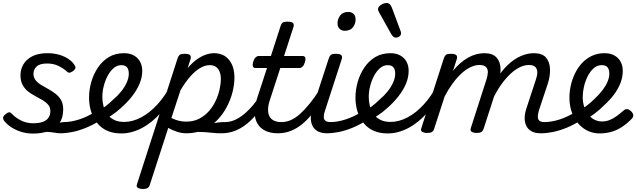

<svg xmlns="http://www.w3.org/2000/svg" viewBox="-24 -875 4258 1285"><path d="M267 -17Q296 -29 322.5 -38.5Q349 -48 370.5 -53Q392 -58 406 -58Q415 -58 417 -46.5Q419 -35 415 -20.5Q411 -6 402.5 5.5Q394 17 382 17Q362 17 341 13Q320 9 294.5 8Q269 7 235 13ZM197 19Q156 19 118.5 7.5Q81 -4 51.5 -23.5Q22 -43 3 -67Q-3 -76 -3.5 -86Q-4 -96 11 -109Q24 -121 35 -123Q46 -125 56 -113Q79 -88 116 -69Q153 -50 198 -50Q236 -50 261.5 -59Q287 -68 300 -86.5Q313 -105 313 -131Q313 -157 298.5 -174Q284 -191 261.5 -204.5Q239 -218 213 -231.5Q187 -245 164.5 -262.5Q142 -280 127.5 -306.5Q113 -333 113 -372Q113 -409 131.5 -442.5Q150 -476 190.5 -497.5Q231 -519 293 -519Q338 -519 374 -508Q410 -497 434.5 -480Q459 -463 471 -445Q481 -432 481 -422.5Q481 -413 467 -401Q455 -392 445 -389Q435 -386 424 -396Q400 -418 367 -434Q334 -450 291 -450Q242 -450 221 -430Q200 -410 200 -381Q200 -356 214.5 -338Q229 -320 251.5 -306.5Q274 -293 299.5 -279Q325 -265 347.5 -247.5Q370 -230 384.5 -205.5Q399 -181 399 -143Q399 -85 372 -49Q345 -13 299 3Q253 19 197 19Z M381 17Q362 17 356 5.5Q350 -6 354.5 -20.5Q359 -35 372 -46.5Q385 -58 404 -58Q452 -58 507 -76Q562 -94 616 -128Q627 -136 637 -130.5Q647 -125 653 -113Q659 -101 658.5 -88.5Q658 -76 648 -70Q599 -39 551 -19.5Q503 0 460 8.5Q417 17 381 17Z M614 -121Q648 -138 678.5 -161Q709 -184 734 -209Q764 -234 787.5 -263.5Q811 -293 824.5 -323.5Q838 -354 838 -382Q838 -410 826 -424.5Q814 -439 787 -439Q773 -439 766.5 -451Q760 -463 761.5 -479Q763 -495 774 -507Q785 -519 806 -519Q845 -519 872.5 -503.5Q900 -488 914 -461.5Q928 -435 928 -401Q928 -357 909.5 -313.5Q891 -270 859 -229.5Q827 -189 786 -153Q756 -125 719.5 -101Q683 -77 645 -57Z M788 18Q743 18 707.5 5.5Q672 -7 647 -30Q622 -53 605 -83.5Q588 -114 580 -149.5Q572 -185 572 -222Q572 -274 587 -326.5Q602 -379 631.5 -423Q661 -467 704.5 -493Q748 -519 806 -519Q817 -519 820.5 -507Q824 -495 820.5 -479Q817 -463 808.5 -451Q800 -439 788 -439Q760 -439 737 -419.5Q714 -400 697 -368.5Q680 -337 670.5 -299.5Q661 -262 661 -226Q661 -195 668.5 -165Q676 -135 693 -111.5Q710 -88 738 -73.5Q766 -59 807 -59Q863 -59 920 -89Q977 -119 1029.5 -176Q1082 -233 1123 -315Q1127 -323 1138.5 -322.5Q1150 -322 1158.5 -314.5Q1167 -307 1160 -291Q1116 -192 1055 -123Q994 -54 925.5 -18Q857 18 788 18Z M1450 17Q1428 17 1404.5 14.5Q1381 12 1355 10Q1329 8 1297 8Q1265 8 1226 13L1258 -20Q1289 -28 1320.5 -35Q1352 -42 1381 -47Q1410 -52 1433.5 -55Q1457 -58 1473 -58Q1482 -58 1484.5 -46.5Q1487 -35 1483 -20.5Q1479 -6 1470.5 5.5Q1462 17 1450 17ZM930 390Q914 390 900 383Q886 376 893 357L1164 -483Q1171 -503 1180.5 -509Q1190 -515 1209 -515Q1240 -515 1248.5 -505.5Q1257 -496 1250 -476L1232 -419Q1264 -457 1295 -478.5Q1326 -500 1354.5 -509.5Q1383 -519 1408 -519Q1472 -519 1508.5 -475Q1545 -431 1545 -355Q1545 -309 1532 -258Q1519 -207 1493 -158Q1467 -109 1428.5 -69.5Q1390 -30 1339 -6.5Q1288 17 1224 17Q1192 17 1161 7Q1130 -3 1102 -19L978 364Q974 377 963.5 383.5Q953 390 930 390ZM1123 -85Q1151 -72 1174 -66.5Q1197 -61 1222 -61Q1271 -61 1309 -80.5Q1347 -100 1374.5 -131.5Q1402 -163 1419.5 -200.5Q1437 -238 1445.5 -276Q1454 -314 1454 -345Q1454 -375 1445.5 -396Q1437 -417 1420.5 -428Q1404 -439 1379 -439Q1348 -439 1315 -419.5Q1282 -400 1249 -362.5Q1216 -325 1184 -271Z M1460 17Q1446 17 1439.5 5.5Q1433 -6 1435.5 -20.5Q1438 -35 1450 -46.5Q1462 -58 1483 -58Q1514 -58 1545 -71Q1576 -84 1608 -110Q1640 -136 1673 -175.5Q1706 -215 1740 -268Q1749 -282 1760.5 -281Q1772 -280 1779 -270.5Q1786 -261 1781 -249Q1746 -181 1708.5 -131Q1671 -81 1630.5 -48Q1590 -15 1547.5 1Q1505 17 1460 17Z M1835 17Q1786 17 1751.5 0Q1717 -17 1699 -48Q1681 -79 1680 -121.5Q1679 -164 1696 -215L1763 -420H1684Q1673 -420 1669 -430Q1665 -440 1670 -460Q1676 -480 1686 -490Q1696 -500 1706 -500H1789L1853 -698Q1859 -718 1868.5 -724Q1878 -730 1898 -730Q1929 -730 1937.5 -720.5Q1946 -711 1939 -691L1877 -500H2003Q2014 -500 2018.5 -490.5Q2023 -481 2017 -460Q2012 -441 2002 -430.5Q1992 -420 1981 -420H1852L1782 -205Q1770 -169 1770 -141Q1770 -113 1780.5 -94.5Q1791 -76 1811 -67Q1831 -58 1859 -58Q1873 -58 1878.5 -46.5Q1884 -35 1882 -20.5Q1880 -6 1868 5.5Q1856 17 1835 17Z M1838 17Q1824 17 1817.5 5.5Q1811 -6 1813.5 -20.5Q1816 -35 1828 -46.5Q1840 -58 1861 -58Q1891 -58 1921.5 -71Q1952 -84 1983 -111.5Q2014 -139 2047.5 -180Q2081 -221 2116 -277Q2125 -290 2137 -289Q2149 -288 2155.5 -278.5Q2162 -269 2156 -257Q2120 -187 2082 -135Q2044 -83 2004.5 -49.5Q1965 -16 1923.5 0.5Q1882 17 1838 17Z M2165 17Q2128 17 2103.5 4Q2079 -9 2067.5 -32.5Q2056 -56 2056 -86Q2056 -116 2068 -152L2176 -483Q2183 -503 2192.5 -509Q2202 -515 2221 -515Q2252 -515 2260.5 -505.5Q2269 -496 2262 -476L2154 -143Q2137 -95 2146 -76.5Q2155 -58 2188 -58Q2202 -58 2208 -46.5Q2214 -35 2211.5 -20.5Q2209 -6 2197.5 5.5Q2186 17 2165 17ZM2283 -669Q2263 -669 2249 -682Q2235 -695 2235 -720Q2235 -747 2252.5 -771Q2270 -795 2307 -795Q2328 -795 2342 -782.5Q2356 -770 2356 -744Q2356 -717 2338.5 -693Q2321 -669 2283 -669Z M2164 17Q2145 17 2139 5.5Q2133 -6 2137.5 -20.5Q2142 -35 2155 -46.5Q2168 -58 2187 -58Q2235 -58 2290 -76Q2345 -94 2399 -128Q2410 -136 2420 -130.5Q2430 -125 2436 -113Q2442 -101 2441.5 -88.5Q2441 -76 2431 -70Q2382 -39 2334 -19.5Q2286 0 2243 8.5Q2200 17 2164 17Z M2397 -121Q2431 -138 2461.5 -161Q2492 -184 2517 -209Q2547 -234 2570.5 -263.5Q2594 -293 2607.5 -323.5Q2621 -354 2621 -382Q2621 -410 2609 -424.5Q2597 -439 2570 -439Q2556 -439 2549.5 -451Q2543 -463 2544.5 -479Q2546 -495 2557 -507Q2568 -519 2589 -519Q2628 -519 2655.5 -503.5Q2683 -488 2697 -461.5Q2711 -435 2711 -401Q2711 -357 2692.5 -313.5Q2674 -270 2642 -229.5Q2610 -189 2569 -153Q2539 -125 2502.5 -101Q2466 -77 2428 -57Z M2571 18Q2526 18 2490.5 5.5Q2455 -7 2430 -30Q2405 -53 2388 -83.5Q2371 -114 2363 -149.5Q2355 -185 2355 -222Q2355 -274 2370 -326.5Q2385 -379 2414.5 -423Q2444 -467 2487.5 -493Q2531 -519 2589 -519Q2600 -519 2603.5 -507Q2607 -495 2603.5 -479Q2600 -463 2591.5 -451Q2583 -439 2571 -439Q2543 -439 2520 -419.5Q2497 -400 2480 -368.5Q2463 -337 2453.5 -299.5Q2444 -262 2444 -226Q2444 -195 2451.5 -165Q2459 -135 2476 -111.5Q2493 -88 2521 -73.5Q2549 -59 2590 -59Q2646 -59 2703 -89Q2760 -119 2812.5 -176Q2865 -233 2906 -315Q2910 -323 2921.5 -322.5Q2933 -322 2941.5 -314.5Q2950 -307 2943 -291Q2899 -192 2838 -123Q2777 -54 2708.5 -18Q2640 18 2571 18Z M2625 -623Q2618 -623 2610.5 -628Q2603 -633 2595 -646L2514 -791Q2511 -797 2508.5 -802Q2506 -807 2506 -813Q2506 -824 2515 -833.5Q2524 -843 2537.5 -849Q2551 -855 2564 -855Q2587 -855 2599 -823L2656 -670Q2658 -666 2659 -661.5Q2660 -657 2660 -653Q2660 -638 2648.5 -630.5Q2637 -623 2625 -623Z M3596 17Q3558 17 3534 4Q3510 -9 3498.5 -32.5Q3487 -56 3487.5 -86.5Q3488 -117 3500 -152L3563 -344Q3572 -369 3572 -390.5Q3572 -412 3559.5 -426Q3547 -440 3515 -440Q3485 -440 3453 -424Q3421 -408 3389.5 -378Q3358 -348 3329.5 -307.5Q3301 -267 3277 -218L3241 -217Q3265 -288 3299 -344.5Q3333 -401 3374 -440Q3415 -479 3460 -499Q3505 -519 3549 -519Q3605 -519 3630 -490Q3655 -461 3657 -413.5Q3659 -366 3641 -311L3585 -143Q3570 -95 3578.5 -76.5Q3587 -58 3619 -58Q3633 -58 3639.5 -46.5Q3646 -35 3643 -20.5Q3640 -6 3628.5 5.5Q3617 17 3596 17ZM2833 15Q2817 15 2803 8Q2789 1 2796 -18L2946 -483Q2953 -503 2962.5 -509Q2972 -515 2991 -515Q3022 -515 3030.5 -505.5Q3039 -496 3032 -476L3008 -401Q3031 -430 3056.5 -452Q3082 -474 3108.5 -489Q3135 -504 3162.5 -511.5Q3190 -519 3218 -519Q3273 -519 3299 -490Q3325 -461 3326 -413.5Q3327 -366 3309 -311L3212 -11Q3207 2 3197 8.5Q3187 15 3164 15Q3148 15 3134.5 8Q3121 1 3127 -18L3232 -344Q3240 -369 3241 -390.5Q3242 -412 3229 -426Q3216 -440 3184 -440Q3155 -440 3124 -425Q3093 -410 3062.5 -381.5Q3032 -353 3004 -314.5Q2976 -276 2952 -230L2881 -11Q2877 2 2866.5 8.5Q2856 15 2833 15Z M3597 17Q3578 17 3572 5.5Q3566 -6 3570.5 -20.5Q3575 -35 3588 -46.5Q3601 -58 3620 -58Q3668 -58 3723 -76Q3778 -94 3832 -128Q3843 -136 3853 -130.5Q3863 -125 3869 -113Q3875 -101 3874.5 -88.5Q3874 -76 3864 -70Q3815 -39 3767 -19.5Q3719 0 3676 8.5Q3633 17 3597 17Z M3834 -123Q3872 -144 3905 -169.5Q3938 -195 3964 -222Q3989 -246 4009.5 -273Q4030 -300 4042 -328Q4054 -356 4054 -382Q4054 -410 4042 -424.5Q4030 -439 4003 -439Q3972 -439 3948.5 -417.5Q3925 -396 3908.5 -363Q3892 -330 3884 -293.5Q3876 -257 3876 -227Q3876 -190 3886 -159.5Q3896 -129 3914 -107Q3932 -85 3955.5 -73.5Q3979 -62 4005 -62Q4031 -62 4055.5 -71.5Q4080 -81 4103 -98Q4126 -115 4148 -134Q4162 -147 4175 -144.5Q4188 -142 4199 -131Q4212 -119 4214 -105.5Q4216 -92 4203 -79Q4170 -45 4135 -23Q4100 -1 4063.5 8.5Q4027 18 3989 18Q3955 18 3924 6.5Q3893 -5 3868 -26.5Q3843 -48 3824.5 -78Q3806 -108 3796.5 -144.5Q3787 -181 3787 -222Q3787 -261 3796 -302Q3805 -343 3823.5 -382Q3842 -421 3870 -451.5Q3898 -482 3936 -500.5Q3974 -519 4022 -519Q4061 -519 4088.5 -503.5Q4116 -488 4130 -461.5Q4144 -435 4144 -401Q4144 -359 4128.5 -319Q4113 -279 4085.5 -242.5Q4058 -206 4023 -174Q3991 -141 3952 -112Q3913 -83 3869 -60Z"/></svg>

Font: Playwrite DK Loopet
Style: Regular
Weight: 400
Designer: Veronika Burian, José Scaglione
Foundry: TypeTogether
Version: Version 1.002